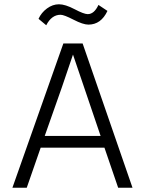

<svg xmlns="http://www.w3.org/2000/svg" viewBox="-20 -877 677 897"><path d="M263 -808Q221 -808 196 -759L160 -789Q173 -818 199.5 -837.5Q226 -857 255.5 -857Q285 -857 328.5 -834Q372 -811 390 -811Q420 -811 440 -854L482 -826Q452 -762 393 -762Q368 -762 323.5 -785Q279 -808 263 -808ZM105 0H38L276 -674H366L599 0H532L468 -187H170ZM321 -622Q283 -506 189 -242H450Z"/></svg>

Font: Hind Mysuru Light
Style: Regular
Weight: 300
Designer: Manushi Parikh, Hitesh Malaviya
Foundry: Indian Type Foundry
Version: Version 0.703;PS 1.0;hotconv 1.0.86;makeotf.lib2.5.63406